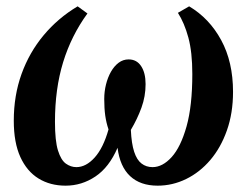

<svg xmlns="http://www.w3.org/2000/svg" viewBox="-20 -575 786 606"><path d="M187 11Q138.5 11 101.8 -11.5Q65 -34 44.2 -79.5Q23.5 -125 23.5 -194Q23.5 -273.5 48 -341.5Q72.5 -409.5 117.8 -463.8Q163 -518 225 -555L256 -532.5Q205 -462.5 179.2 -378.5Q153.5 -294.5 153.5 -190.5Q153.5 -130.5 163 -100Q172.5 -69.5 188 -58.5Q203.5 -47.5 221 -47.5Q251.5 -47.5 278.8 -77.8Q306 -108 322.5 -166.5Q315.5 -187 312.2 -210Q309 -233 309 -262.5Q309 -286 314.5 -308.2Q320 -330.5 330.2 -348.5Q340.5 -366.5 354.5 -377Q368.5 -387.5 386 -387.5Q411.5 -387.5 425.5 -366.2Q439.5 -345 439.5 -309.5Q439.5 -271 426.5 -235.2Q413.5 -199.5 393 -165Q395 -121.5 403.5 -95.8Q412 -70 426.8 -58.8Q441.5 -47.5 461.5 -47.5Q493 -47.5 521.8 -79.2Q550.5 -111 568.8 -176Q587 -241 587 -341.5Q587 -410.5 574.5 -456.5Q562 -502.5 541.5 -534.5L577 -555Q641 -517 678.2 -448.2Q715.5 -379.5 715.5 -285Q715.5 -218 696.2 -163.5Q677 -109 643.8 -70Q610.5 -31 567.5 -10Q524.5 11 477.5 11Q423 11 390.8 -19Q358.5 -49 351 -108.5Q324.5 -47 281.2 -18Q238 11 187 11Z"/></svg>

Font: Merriweather 60pt SemiBold
Style: Italic
Weight: 600
Italic angle: -7.8°
Version: Version 2.101